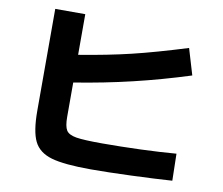

<svg xmlns="http://www.w3.org/2000/svg" viewBox="-81 -829 1100 947"><g transform="rotate(10 469.0 -355.5)"><path d="M121.1 -220.7V-730.5H271.5V-526.9Q417.5 -550.8 532 -578.4Q646.5 -606 804.7 -655.3L843.8 -524.4Q701.2 -479 562.3 -445.8Q423.3 -412.6 271.5 -388.2V-216.8Q271.5 -168.9 283.7 -149.4Q295.9 -129.9 334 -123.5Q372.1 -117.2 464.8 -117.2Q556.6 -117.2 656.7 -120.8Q756.8 -124.5 834 -130.9L836.9 3.9Q749 9.8 631.6 14.2Q514.2 18.6 431.6 18.6Q297.4 18.6 233.4 0Q169.4 -18.6 145.3 -67.9Q121.1 -117.2 121.1 -220.7Z"/></g></svg>

Font: Pretendard JP ExtraBold
Style: Regular
Weight: 800
Designer: Base glyphs from Inter by Rasmus Andersson; Hangeul glyphs from Noto Sans CJK(Source Han Sans) by Jang Soo-young and Kan
Foundry: Kil Hyung-jin
Version: Version 1.309